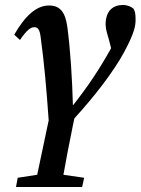

<svg xmlns="http://www.w3.org/2000/svg" viewBox="-20 -515 563 769"><path d="M44 234H309L317 197L234 185C244 130 255 69 273 -18L278 -41C362 -133 436 -230 477 -306C519 -384 523 -412 523 -436C523 -460 521 -470 514 -481C505 -488 491 -495 472 -495C432 -495 403 -471 403 -417C403 -399 410 -377 416 -357L425 -322C379 -239 333 -170 273 -94H272C269 -202 262 -313 250 -405C242 -465 222 -493 176 -493C127 -493 81 -453 37 -376L60 -355C87 -394 102 -406 117 -406C130 -406 139 -400 143 -365C157 -264 166 -160 175 -33L129 185L51 197Z"/></svg>

Font: Source Serif Pro Semibold
Style: Italic
Weight: 600
Italic angle: -12°
Designer: Frank Grießhammer
Foundry: Adobe Systems Incorporated
Version: Version 3.001;hotconv 1.0.111;makeotfexe 2.5.65597